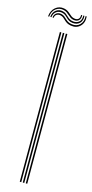

<svg xmlns="http://www.w3.org/2000/svg" viewBox="-151 -958 475 991"><g transform="rotate(15 86.5 -462.0)"><path d="M102 0V-800H110V0ZM70 0V-800H78V0ZM86 0V-800H94V0ZM-10 -862.5Q-7 -894.5 13.4 -911.2Q33.8 -928 60 -923Q72 -920.8 80.1 -915.5Q88.2 -910.2 94.6 -904.1Q101 -898 108 -893Q115 -888 125 -886.5Q139.5 -884.2 146.9 -892Q154.2 -899.8 153 -913.5H159Q160.2 -895.8 150.6 -885.9Q141 -876 123.2 -878.5Q112.5 -880 105.1 -884.9Q97.8 -889.8 91.4 -895.9Q85 -902 77.6 -907.2Q70.2 -912.5 59 -915Q35.8 -920 17.2 -905.9Q-1.2 -891.8 -4 -862.5ZM2 -862.5Q4 -887.5 20.4 -899.9Q36.8 -912.2 57.2 -907.2Q67.8 -904.8 74.8 -899.4Q81.8 -894 87.9 -887.9Q94 -881.8 101.8 -876.9Q109.5 -872 121.5 -870.5Q140.5 -868.2 153.4 -879Q166.2 -889.8 165 -913.5H171Q173 -887 158.4 -873.2Q143.8 -859.5 120 -862.5Q107.5 -864.2 99.6 -869.2Q91.8 -874.2 85.9 -880.4Q80 -886.5 73.1 -891.8Q66.2 -897 55.8 -899.2Q37.5 -903 23.8 -892.9Q10 -882.8 8 -862.5ZM14 -862.5Q15.2 -878.5 26.9 -886.9Q38.5 -895.2 54.5 -891.5Q64 -889.2 70.5 -884.1Q77 -879 83 -872.9Q89 -866.8 97 -861.8Q105 -856.8 117.8 -854.8Q145.2 -850.5 162.1 -867.4Q179 -884.2 177 -913.5H183Q185.8 -879.5 165.9 -860.4Q146 -841.2 115.2 -846.8Q102.5 -849 94.2 -854Q86 -859 80 -865Q74 -871 67.9 -876.1Q61.8 -881.2 53.5 -883.5Q41 -887 31 -881.4Q21 -875.8 20 -862.5Z"/></g></svg>

Font: Big Shoulders Inline Text Thin
Style: Regular
Weight: 100
Designer: Patric King
Foundry: XO Type Co
Version: Version 2.002